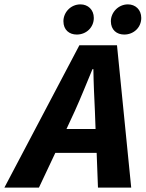

<svg xmlns="http://www.w3.org/2000/svg" viewBox="-83 -858 666 878"><path d="M259 -350C288 -414 312 -475 340 -542H344C345 -474 348 -414 351 -350L354 -268H221ZM-63 0H95L170 -159H359L365 0H517L452 -651H280ZM268 -700C312 -700 346 -733 346 -776C346 -814 319 -838 285 -838C240 -838 207 -801 207 -761C207 -721 234 -700 268 -700ZM485 -700C529 -700 563 -733 563 -776C563 -814 536 -838 502 -838C458 -838 424 -801 424 -761C424 -721 451 -700 485 -700Z"/></svg>

Font: Source Sans Pro
Style: Bold Italic
Weight: 700
Italic angle: -11°
Designer: Paul D. Hunt
Foundry: Adobe Systems Incorporated
Version: Version 3.006;hotconv 1.0.111;makeotfexe 2.5.65597